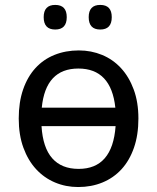

<svg xmlns="http://www.w3.org/2000/svg" viewBox="-20 -751 640 781"><path d="M543 -269Q543 -202.1 524.9 -150.1Q506.8 -98.1 474.4 -62.7Q441.9 -27.3 397 -8.8Q352.1 9.8 297.9 9.8Q247.6 9.8 203.6 -8.8Q159.7 -27.3 127 -62.7Q94.2 -98.1 75.2 -150.1Q56.2 -202.1 56.2 -269Q56.2 -335.4 74 -387Q91.8 -438.5 124 -473.9Q156.2 -509.3 201.4 -527.6Q246.6 -545.9 300.8 -545.9Q351.1 -545.9 395.3 -527.6Q439.5 -509.3 472.2 -473.9Q504.9 -438.5 523.9 -387Q543 -335.4 543 -269ZM299.8 -64Q437.5 -64 450.2 -237.8H148.9Q154.3 -150.4 192.4 -107.2Q230.5 -64 299.8 -64ZM298.8 -472.2Q165.5 -472.2 149.9 -313H449.2Q432.1 -472.2 298.8 -472.2ZM204.6 -731Q251.5 -731 251.5 -681.2Q251.5 -630.9 204.6 -630.9Q157.7 -630.9 157.7 -681.2Q157.7 -731 204.6 -731ZM387.7 -731Q434.6 -731 434.6 -681.2Q434.6 -630.9 387.7 -630.9Q340.8 -630.9 340.8 -681.2Q340.8 -731 387.7 -731Z"/></svg>

Font: Droid Sans Mono
Style: Regular
Weight: 400
Monospace: yes
Foundry: Ascender Corporation
Version: Version 1.00 build 112